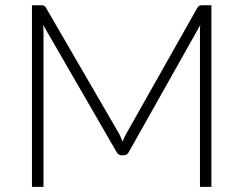

<svg xmlns="http://www.w3.org/2000/svg" viewBox="-20 -728 948 748"><path d="M444.5 -206Q452 -192 457.5 -176Q460.5 -183.5 464 -191.5Q467.5 -199.5 471.5 -206.5L749 -698Q753 -704.5 757.2 -706Q761.5 -707.5 768.5 -707.5H803.5V0H759V-603Q759 -609 759.2 -616Q759.5 -623 760 -630L482 -136Q475 -123 462 -123H454Q441 -123 434 -136L148 -631Q149.5 -616.5 149.5 -603V0H104.5V-707.5H140Q147 -707.5 151 -706Q155 -704.5 159 -698L444.5 -206Z"/></svg>

Font: Lato Light
Style: Regular
Weight: 300
Designer: Lukasz Dziedzic
Foundry: tyPoland Lukasz Dziedzic
Version: Version 2.007; 2014-02-27